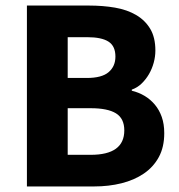

<svg xmlns="http://www.w3.org/2000/svg" viewBox="-20 -672 645 692"><path d="M77 0V-652H300Q351 -652 394.5 -644.5Q438 -637 470.5 -618Q503 -599 521.5 -568Q540 -537 540 -490Q540 -468 534 -446Q528 -424 517 -405Q506 -386 490.5 -371Q475 -356 455 -349V-345Q480 -339 501 -326.5Q522 -314 538 -295Q554 -276 563 -250.5Q572 -225 572 -192Q572 -142 552.5 -106Q533 -70 498.5 -46.5Q464 -23 418 -11.5Q372 0 319 0ZM224 -391H293Q347 -391 371.5 -412Q396 -433 396 -468Q396 -506 371 -522Q346 -538 294 -538H224ZM224 -114H307Q428 -114 428 -202Q428 -245 398 -263.5Q368 -282 307 -282H224Z"/></svg>

Font: Font
Style: ¶
Weight: 700
Designer: Paul D. Hunt
Foundry: Adobe Systems Incorporated
Version: Version 3.000